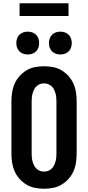

<svg xmlns="http://www.w3.org/2000/svg" viewBox="-20 -1149 540 1177"><path d="M250 8Q222 8 194 2.5Q166 -3 142 -17.5Q118 -32 99 -53.5Q80 -75 69 -100.5Q58 -126 54 -154Q50 -182 50 -210V-525Q50 -553 54 -581Q58 -609 69 -634.5Q80 -660 99 -681.5Q118 -703 142 -717.5Q166 -732 194 -737.5Q222 -743 250 -743Q278 -743 306 -737.5Q334 -732 358 -717.5Q382 -703 401 -681.5Q420 -660 431 -634.5Q442 -609 446 -581Q450 -553 450 -525V-210Q450 -182 446 -154Q442 -126 431 -100.5Q420 -75 401 -53.5Q382 -32 358 -17.5Q334 -3 306 2.5Q278 8 250 8ZM250 -97Q263 -97 275 -101.5Q287 -106 296.5 -115Q306 -124 311.5 -135.5Q317 -147 320.5 -159.5Q324 -172 325 -185Q326 -198 326 -210V-525Q326 -537 325 -550Q324 -563 320.5 -575.5Q317 -588 311.5 -599.5Q306 -611 296.5 -620Q287 -629 275 -633.5Q263 -638 250 -638Q237 -638 225 -633.5Q213 -629 203.5 -620Q194 -611 188.5 -599.5Q183 -588 179.5 -575.5Q176 -563 175 -550Q174 -537 174 -525V-210Q174 -198 175 -185Q176 -172 179.5 -159.5Q183 -147 188.5 -135.5Q194 -124 203.5 -115Q213 -106 225 -101.5Q237 -97 250 -97ZM350 -815Q336 -815 322.5 -819.5Q309 -824 299 -834Q289 -844 284.5 -857.5Q280 -871 280 -885Q280 -899 284.5 -912.5Q289 -926 299 -936Q309 -946 322.5 -950.5Q336 -955 350 -955Q364 -955 377.5 -950.5Q391 -946 401 -936Q411 -926 415.5 -912.5Q420 -899 420 -885Q420 -871 415.5 -857.5Q411 -844 401 -834Q391 -824 377.5 -819.5Q364 -815 350 -815ZM150 -815Q136 -815 122.5 -819.5Q109 -824 99 -834Q89 -844 84.5 -857.5Q80 -871 80 -885Q80 -899 84.5 -912.5Q89 -926 99 -936Q109 -946 122.5 -950.5Q136 -955 150 -955Q164 -955 177.5 -950.5Q191 -946 201 -936Q211 -926 215.5 -912.5Q220 -899 220 -885Q220 -871 215.5 -857.5Q211 -844 201 -834Q191 -824 177.5 -819.5Q164 -815 150 -815ZM100 -1051V-1129H400V-1051Z"/></svg>

Font: Iosevka SS18 Extrabold
Style: Regular
Weight: 800
Monospace: yes
Designer: Belleve Invis
Foundry: Belleve Invis
Version: Version 25.1.1; ttfautohint (v1.8.4)